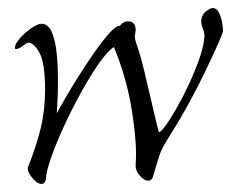

<svg xmlns="http://www.w3.org/2000/svg" viewBox="-20 -438 574 477"><path d="M83 19Q73 19 61 5Q49 -9 49 -20Q49 -23 50 -24Q70 -74 81 -119Q92 -164 92 -214Q92 -282 78 -307Q64 -332 50 -332Q47 -332 36.5 -324Q26 -316 20 -316Q17 -316 17 -319Q17 -329 29.5 -343Q42 -357 58 -368Q74 -379 83 -379Q100 -379 109 -357.5Q118 -336 121 -303.5Q124 -271 124 -238Q124 -213 123 -191.5Q122 -170 121 -157Q127 -168 141.5 -193Q156 -218 175.5 -249Q195 -280 215 -308.5Q235 -337 251.5 -355.5Q268 -374 278 -374Q286 -385 298 -385Q317 -385 317 -363Q317 -359 316 -355Q315 -351 315 -346Q315 -342 317.5 -333.5Q320 -325 324 -314Q331 -293 339 -259Q347 -225 355 -191Q363 -157 368.5 -133.5Q374 -110 375 -110Q380 -110 392.5 -127.5Q405 -145 420.5 -172.5Q436 -200 451 -232.5Q466 -265 476.5 -296Q487 -327 488 -349Q488 -358 484 -367Q480 -376 480 -386Q480 -398 490 -409H491Q502 -418 508 -418Q518 -418 523.5 -407.5Q529 -397 531.5 -383.5Q534 -370 534 -361Q534 -357 523 -332Q512 -307 494 -269Q476 -231 452.5 -187.5Q429 -144 403 -103Q391 -84 385 -72.5Q379 -61 376 -52Q373 -43 369.5 -30.5Q366 -18 359 4Q355 11 348 11Q338 11 327.5 -1.5Q317 -14 317 -25Q317 -31 317.5 -37.5Q318 -44 318 -51Q318 -106 305 -178.5Q292 -251 263 -321Q248 -312 226.5 -281.5Q205 -251 182 -209.5Q159 -168 139 -124.5Q119 -81 106.5 -45Q94 -9 94 8Q91 19 83 19Z"/></svg>

Font: Bilbo
Style: Regular
Weight: 400
Designer: Robert E. Leuschke
Foundry: Robert E. Leuschke
Version: Version 1.100